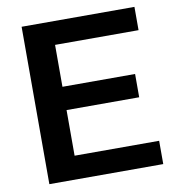

<svg xmlns="http://www.w3.org/2000/svg" viewBox="-82 -815 821 889"><g transform="rotate(-10 328.0 -370.0)"><path d="M78.5 0V-740H609V-630.5H216.5V-433.5H558V-324H216.5V-109.5H614V0Z"/></g></svg>

Font: Encode Sans SmExp SmBold
Style: Regular
Weight: 600
Width: 6
Designer: Multiple Designers
Foundry: Impallari Type
Version: Version 3.002; ttfautohint (v1.8.3) -l 8 -r 50 -G 200 -x 14 